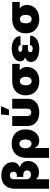

<svg xmlns="http://www.w3.org/2000/svg" viewBox="1381 -2165 988 3790"><g transform="rotate(-90 1875.0 -270.0)"><path d="M43.9 204.1V-454.6Q43.9 -554.2 76.9 -616.7Q109.9 -679.2 169.2 -708.3Q228.5 -737.3 306.6 -737.3Q387.2 -737.3 445.8 -709.7Q504.4 -682.1 536.4 -633.1Q568.4 -584 568.4 -519Q568.4 -466.3 545.7 -432.4Q522.9 -398.4 478.5 -379.9Q434.1 -361.3 368.2 -353V-397Q433.6 -389.2 484.1 -367.9Q534.7 -346.7 563.2 -307.6Q591.8 -268.6 591.8 -207Q591.8 -142.6 561.3 -94.7Q530.8 -46.9 480 -20.5Q429.2 5.9 368.2 5.9Q319.3 5.9 284.2 -10.5Q249 -26.9 228 -56.2Q207 -85.4 200.2 -122.6H231.4V204.1ZM320.8 -153.3Q347.2 -153.3 366.5 -162.4Q385.7 -171.4 396 -188.7Q406.2 -206.1 406.2 -229Q406.2 -263.2 383.1 -283.7Q359.9 -304.2 320.8 -304.2H276.9V-431.2H307.6Q330.1 -431.2 346.2 -439.2Q362.3 -447.3 371.1 -462.6Q379.9 -478 379.9 -499Q379.9 -531.2 360.4 -550.3Q340.8 -569.3 307.6 -569.3Q272.5 -569.3 252 -549.3Q231.4 -529.3 231.4 -495.1V-240.7Q231.4 -214.4 242.4 -194.6Q253.4 -174.8 273.2 -164.1Q293 -153.3 320.8 -153.3Z M653.8 204.1V-231.9Q653.8 -334 689 -400.6Q724.1 -467.3 787.1 -500.2Q850.1 -533.2 934.6 -533.2Q1017.6 -533.2 1080.6 -502Q1143.6 -470.7 1179.4 -409.7Q1215.3 -348.6 1215.3 -259.3Q1215.3 -178.2 1186.8 -117.7Q1158.2 -57.1 1108.4 -23.2Q1058.6 10.7 994.6 10.7Q959.5 10.7 931.4 0Q903.3 -10.7 883.1 -30.8Q862.8 -50.8 851.1 -79.1H849.1V204.1ZM933.1 -142.1Q960 -142.1 978.5 -156.7Q997.1 -171.4 1007.1 -198.2Q1017.1 -225.1 1017.1 -262.2Q1017.1 -298.8 1007.1 -325.4Q997.1 -352.1 978.5 -366.5Q960 -380.9 933.1 -380.9Q906.7 -380.9 886.2 -366.5Q865.7 -352.1 854.2 -325.4Q842.8 -298.8 842.8 -262.2Q842.8 -225.6 854.2 -198.5Q865.7 -171.4 886.2 -156.7Q906.7 -142.1 933.1 -142.1Z M1551.8 10.7Q1468.8 10.7 1408.2 -17.3Q1347.7 -45.4 1315.4 -97.2Q1283.2 -148.9 1283.2 -219.2V-522.5H1478.5V-232.4Q1478.5 -206.1 1487.3 -186.8Q1496.1 -167.5 1512.5 -157.2Q1528.8 -147 1551.8 -147Q1575.2 -147 1591.3 -157.2Q1607.4 -167.5 1616.2 -186.8Q1625 -206.1 1625 -232.4V-522.5H1820.3V-219.2Q1820.3 -148.9 1787.8 -97.2Q1755.4 -45.4 1695.3 -17.3Q1635.3 10.7 1551.8 10.7ZM1495.1 -585 1510.7 -744.1H1674.8L1604.5 -585Z M2169.9 11.2Q2085.4 11.2 2022 -21Q1958.5 -53.2 1923.6 -113Q1888.7 -172.9 1888.7 -255.4Q1888.7 -338.4 1922.9 -397.9Q1957 -457.5 2019.8 -490Q2082.5 -522.5 2167 -522.5H2508.8V-375H2269L2167 -371.1Q2143.6 -371.1 2125 -358.9Q2106.4 -346.7 2096.4 -321Q2086.4 -295.4 2086.4 -255.4Q2086.4 -216.3 2097.4 -190.4Q2108.4 -164.6 2127.4 -152.1Q2146.5 -139.6 2169.9 -139.6Q2193.8 -139.6 2212.6 -152.1Q2231.4 -164.6 2242.4 -190.4Q2253.4 -216.3 2253.4 -255.4Q2253.4 -295.4 2242.4 -321Q2231.4 -346.7 2212.6 -358.9Q2193.8 -371.1 2169.9 -371.1V-428.2Q2225.6 -428.2 2275.6 -418.7Q2325.7 -409.2 2364.7 -386.5Q2403.8 -363.8 2426 -325.2Q2448.2 -286.6 2448.2 -229Q2448.2 -159.7 2414.1 -105.2Q2379.9 -50.8 2317.4 -19.8Q2254.9 11.2 2169.9 11.2Z M2804.7 11.2Q2732.9 11.2 2674.3 -7.6Q2615.7 -26.4 2581.3 -63.2Q2546.9 -100.1 2546.9 -153.8Q2546.9 -195.8 2567.9 -222.4Q2588.9 -249 2624.5 -263.9Q2660.2 -278.8 2704.3 -284.4Q2748.5 -290 2794.9 -290H2880.9V-212.9H2805.7Q2785.2 -212.9 2770 -207.3Q2754.9 -201.7 2746.8 -191.2Q2738.8 -180.7 2738.8 -165.5Q2738.8 -144 2756.3 -131.3Q2773.9 -118.7 2807.1 -118.7Q2830.1 -118.7 2845.7 -124.8Q2861.3 -130.9 2870.4 -143.1Q2879.4 -155.3 2881.8 -172.4L3067.9 -166.5Q3064 -114.3 3031.7 -74.2Q2999.5 -34.2 2942.1 -11.5Q2884.8 11.2 2804.7 11.2ZM2799.8 -255.4Q2747.1 -255.4 2703.1 -259Q2659.2 -262.7 2627 -273.7Q2594.7 -284.7 2577.1 -306.6Q2559.6 -328.6 2559.6 -365.7Q2559.6 -417.5 2593 -454.8Q2626.5 -492.2 2683.3 -512.7Q2740.2 -533.2 2810.1 -533.2Q2876.5 -533.2 2931.2 -514.4Q2985.8 -495.6 3020 -457.8Q3054.2 -419.9 3059.6 -362.3L2878.4 -356.9Q2876 -380.4 2858.4 -391.6Q2840.8 -402.8 2812 -402.8Q2783.7 -402.8 2765.1 -392.6Q2746.6 -382.3 2746.6 -362.8Q2746.6 -345.7 2762.5 -335Q2778.3 -324.2 2804.7 -324.2H2880.9V-255.4Z M3393.1 11.2Q3308.6 11.2 3245.1 -21Q3181.6 -53.2 3146.7 -113Q3111.8 -172.9 3111.8 -255.4Q3111.8 -338.4 3146 -397.9Q3180.2 -457.5 3242.9 -490Q3305.7 -522.5 3390.1 -522.5H3731.9V-375H3492.2L3390.1 -371.1Q3366.7 -371.1 3348.1 -358.9Q3329.6 -346.7 3319.6 -321Q3309.6 -295.4 3309.6 -255.4Q3309.6 -216.3 3320.6 -190.4Q3331.5 -164.6 3350.6 -152.1Q3369.6 -139.6 3393.1 -139.6Q3417 -139.6 3435.8 -152.1Q3454.6 -164.6 3465.6 -190.4Q3476.6 -216.3 3476.6 -255.4Q3476.6 -295.4 3465.6 -321Q3454.6 -346.7 3435.8 -358.9Q3417 -371.1 3393.1 -371.1V-428.2Q3448.7 -428.2 3498.8 -418.7Q3548.8 -409.2 3587.9 -386.5Q3627 -363.8 3649.2 -325.2Q3671.4 -286.6 3671.4 -229Q3671.4 -159.7 3637.2 -105.2Q3603 -50.8 3540.5 -19.8Q3478 11.2 3393.1 11.2Z"/></g></svg>

Font: Inter 28pt Black
Style: Regular
Weight: 900
Designer: Rasmus Andersson
Foundry: rsms
Version: Version 4.001;git-66647c0bb